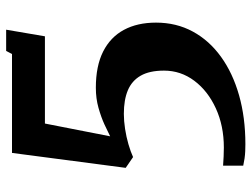

<svg xmlns="http://www.w3.org/2000/svg" viewBox="-117 -685 818 624"><g transform="rotate(-90 292.0 -373.0)"><path d="M65.5 -57Q80 -56 95.5 -55.2Q111 -54.5 124.5 -54.5Q195 -54.5 251.8 -80.5Q308.5 -106.5 341.5 -150.5Q374.5 -194.5 374.5 -249Q374.5 -296 358 -324.8Q341.5 -353.5 310.5 -366.5Q279.5 -379.5 234 -379.5Q211 -379.5 185 -375.5Q159 -371.5 135 -364.5Q111 -357.5 93.5 -349.5L58.5 -373.5L107 -743H428.5L438.5 -762H507.5L486 -636H202.5L161 -424Q175.5 -431.5 199.5 -442.5Q223.5 -453.5 253.8 -462Q284 -470.5 319 -470.5Q389.5 -470.5 436.5 -446.8Q483.5 -423 507 -379.2Q530.5 -335.5 530.5 -275Q530.5 -209 501.5 -155.5Q472.5 -102 419.5 -63.8Q366.5 -25.5 294.2 -5Q222 15.5 135.5 15.5Q124.5 15.5 112.8 15Q101 14.5 89 12.8Q77 11 65.5 8.5Z"/></g></svg>

Font: Merriweather Light 18pt
Style: Bold
Weight: 700
Version: Version 2.100